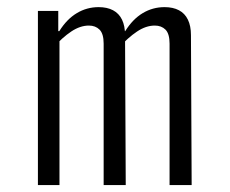

<svg xmlns="http://www.w3.org/2000/svg" viewBox="-20 -532 660 552"><path d="M151 0H89V-500.5H147.5V-438L151 -431ZM278 0V-406.5Q278 -435 266.2 -446.8Q254.5 -458.5 235.5 -458.5Q210.5 -458.5 185 -441.5Q159.5 -424.5 134 -396L130.5 -392.5V-442.5H150.5Q172 -477 200.8 -494.2Q229.5 -511.5 263.5 -511.5Q288 -511.5 305 -502.5Q322 -493.5 330.8 -475.5Q339.5 -457.5 339.5 -431L341.5 0ZM467.5 0V-406.5Q467.5 -435 455.8 -446.8Q444 -458.5 425 -458.5Q399.5 -458.5 373.8 -441.2Q348 -424 321.5 -394.5L320 -392.5V-442.5H340Q361.5 -477 390.2 -494.2Q419 -511.5 453 -511.5Q477.5 -511.5 494.5 -502.5Q511.5 -493.5 520.2 -475.5Q529 -457.5 529 -431L531 0Z"/></svg>

Font: Monaspace Argon Var
Style: Regular
Weight: 400
Designer: Riley Cran and the Lettermatic Team
Version: Version 1.000 (Monaspace Argon Var)